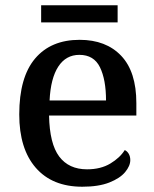

<svg xmlns="http://www.w3.org/2000/svg" viewBox="-20 -698 585 728"><path d="M292 10Q178 10 115.5 -62Q53 -134 53 -264Q53 -405 113 -476Q173 -547 282 -547Q382 -547 439.5 -486.5Q497 -426 497 -307V-260H166Q168 -153 204.5 -104.5Q241 -56 310 -56Q362 -56 398.5 -78Q435 -100 453 -129Q462 -125 468 -115Q474 -105 474 -91Q474 -69 454.5 -45.5Q435 -22 394.5 -6Q354 10 292 10ZM382 -317Q382 -396 359 -443Q336 -490 281 -490Q230 -490 201 -445.5Q172 -401 168 -317ZM136 -613V-678H426V-613Z"/></svg>

Font: Noto Serif Thai Medium
Style: Regular
Weight: 500
Version: Version 2.001